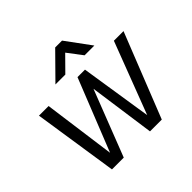

<svg xmlns="http://www.w3.org/2000/svg" viewBox="-171 -888 1071 1071"><g transform="rotate(-45 364.5 -352.5)"><path d="M395 -705H449L557 -558H480L414 -645L328 -558H250ZM138 0 62 -500H138L196 -73L366 -500H425L491 -75L653 -500H729L531 0H438L383 -391L231 0Z"/></g></svg>

Font: Haskoy
Style: Italic
Weight: 400
Designer: Ertekin Erdin
Foundry: Ertekin Erdin
Version: Version 2.000; ttfautohint (v1.8.4.7-5d5b)